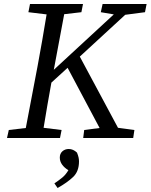

<svg xmlns="http://www.w3.org/2000/svg" viewBox="-20 -690 753 960"><path d="M484 -629 493 -670H713L705 -629L606 -616L379 -407L570 -51L652 -40L646 0H396L401 -40L478 -50L318 -351L237 -277Q227 -221 217 -164.5Q207 -108 198 -51L288 -40L280 0H15L24 -40L109 -50L168 -360Q192 -489 213 -618L122 -629L130 -670H395L387 -629L301 -619L249 -341L549 -618ZM268 250 252 227Q277 210 293 196.5Q309 183 322 161Q302 149 290.5 133Q279 117 279 98Q279 78 292 66.5Q305 55 324 55Q346 55 365 73Q371 88 373 98Q375 108 375 117Q375 167 345.5 195Q316 223 268 250Z"/></svg>

Font: Source Serif Pro
Style: Italic
Weight: 400
Italic angle: -12°
Designer: Frank Grießhammer
Foundry: Adobe Systems Incorporated
Version: Version 3.001;hotconv 1.0.111;makeotfexe 2.5.65597